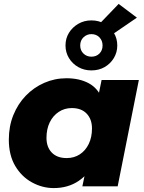

<svg xmlns="http://www.w3.org/2000/svg" viewBox="-20 -950 735 979"><path d="M254 9Q196 9 143 -20Q90 -49 57.5 -104Q25 -159 25 -238Q25 -306 48 -363Q71 -420 111.5 -462Q152 -504 205.5 -527.5Q259 -551 319 -551Q385 -551 432.5 -525.5Q480 -500 502 -443.5Q524 -387 512 -291Q503 -200 469 -132Q435 -64 381 -27.5Q327 9 254 9ZM320 -144Q358 -144 387 -163Q416 -182 432.5 -216Q449 -250 449 -295Q449 -342 422 -370.5Q395 -399 346 -399Q309 -399 279.5 -379.5Q250 -360 233.5 -326Q217 -292 217 -247Q217 -200 244 -172Q271 -144 320 -144ZM400 0 419 -91 455 -270 479 -449 498 -542H688L580 0ZM446 -591Q409 -591 379 -608Q349 -625 331.5 -654Q314 -683 314 -718Q314 -754 331.5 -782.5Q349 -811 379 -828.5Q409 -846 446 -846Q484 -846 513.5 -828.5Q543 -811 560.5 -782.5Q578 -754 578 -718Q578 -683 560.5 -654Q543 -625 513.5 -608Q484 -591 446 -591ZM446 -661Q471 -661 487 -677Q503 -693 503 -718Q503 -743 487 -759.5Q471 -776 446 -776Q423 -776 406 -760Q389 -744 389 -718Q389 -693 405.5 -677Q422 -661 446 -661ZM545 -769 457 -797 585 -930 678 -860Z"/></svg>

Font: Montserrat Thin ExtraBold
Style: Italic
Weight: 800
Italic angle: -11.3°
Version: Version 9.000